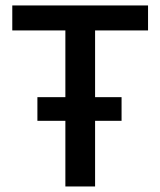

<svg xmlns="http://www.w3.org/2000/svg" viewBox="-20 -674 580 694"><path d="M115.2 -237.3V-322.8H419.4V-237.3ZM216.3 0V-564H24.4V-654.3H515.1V-564H323.7V0Z"/></svg>

Font: Varta Light
Style: Bold
Weight: 700
Version: Version 1.004